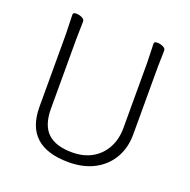

<svg xmlns="http://www.w3.org/2000/svg" viewBox="-128 -833 966 974"><g transform="rotate(20 355.0 -346.0)"><path d="M168 -680 166 -584V-210Q166 -119 210 -78Q254 -37 342 -37Q405 -37 450.5 -63.5Q496 -90 520.5 -136.5Q545 -183 545 -242V-595L542 -697Q542 -708 558.5 -708Q575 -708 590 -701Q605 -694 605 -682L603 -594V-230Q603 -156 570.5 -100.5Q538 -45 479.5 -14.5Q421 16 342 16Q108 16 108 -198V-586L105 -695Q105 -706 121.5 -706Q138 -706 153 -699Q168 -692 168 -680Z"/></g></svg>

Font: LXGW WenKai Light
Style: Regular
Weight: 300
Designer: LXGW / Fontworks Inc.
Foundry: LXGW / Fontworks Inc.
Version: Version 1.501; October 10, 2024